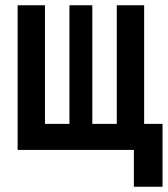

<svg xmlns="http://www.w3.org/2000/svg" viewBox="-20 -570 640 730"><path d="M489 140H598V-99H528V-550H424V-99H331V-550H244V-99H151V-550H47V0H489Z"/></svg>

Font: JetBrains Mono
Style: Bold
Weight: 558
Monospace: yes
Designer: Philipp Nurullin, Konstantin Bulenkov
Foundry: JetBrains
Version: Version 2.305